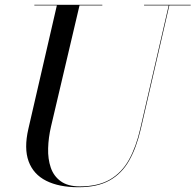

<svg xmlns="http://www.w3.org/2000/svg" viewBox="-20 -770 820 805"><path d="M309 15Q227.5 15 173.8 -12Q120 -39 100 -93.5Q80 -148 99 -230L219 -750H314L194 -240Q183 -193 181.8 -148.2Q180.5 -103.5 192.8 -67.5Q205 -31.5 234.8 -10Q264.5 11.5 314.5 11.5Q391 11.5 440.8 -17.2Q490.5 -46 520.5 -99.8Q550.5 -153.5 568 -230L688 -750H690.5L570.5 -230Q552.5 -151.5 521.5 -96.8Q490.5 -42 439.2 -13.5Q388 15 309 15ZM124 -747.5V-750H409V-747.5ZM584 -747.5V-750H779.5V-747.5Z"/></svg>

Font: Bodoni Moda 72pt
Style: Italic
Weight: 400
Italic angle: -13°
Designer: Owen Earl
Foundry: indestructible type
Version: Version 2.005